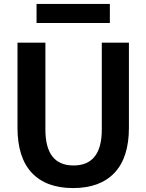

<svg xmlns="http://www.w3.org/2000/svg" viewBox="-20 -947 745 977"><path d="M166 -830V-927H539V-830ZM211 -730V-288Q211 -105 354 -105Q498 -105 498 -288V-730H636V-297Q636 -145 562.5 -67.5Q489 10 352 10Q215 10 142 -67.5Q69 -145 69 -297V-730Z"/></svg>

Font: Mplus 1p Bold
Style: Bold
Weight: 700
Version: Version 1.061